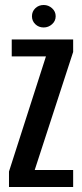

<svg xmlns="http://www.w3.org/2000/svg" viewBox="-20 -749 328 769"><path d="M16 0V-62L164 -523H27V-591H273V-541L119 -68H273V0ZM155 -639Q135 -639 121.5 -652Q108 -665 108 -684Q108 -703 121.5 -716Q135 -729 155 -729Q174 -729 188.5 -716Q203 -703 203 -684Q203 -665 188.5 -652Q174 -639 155 -639Z"/></svg>

Font: Alumni Sans SemiBold
Style: Regular
Weight: 600
Designer: Robert E. Leuschke
Foundry: Robert E. Leuschke
Version: Version 1.018